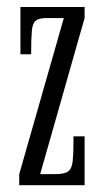

<svg xmlns="http://www.w3.org/2000/svg" viewBox="-20 -544 308 564"><path d="M36.5 0V-32.5L167.5 -491H118Q95 -491 85.2 -483.5Q75.5 -476 73.5 -453.2Q71.5 -430.5 71.5 -384.5H40V-523.5H228.5V-491L98 -32.5H143.5Q169.5 -32.5 180.5 -40.8Q191.5 -49 193.8 -72.8Q196 -96.5 196 -143.5H228.5V0Z"/></svg>

Font: Imbue 10pt Light
Style: Regular
Weight: 300
Designer: Tyler Finck
Foundry: Etcetera Type Company
Version: Version 1.102; ttfautohint (v1.8.3)